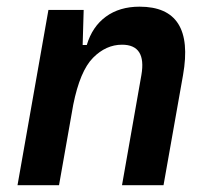

<svg xmlns="http://www.w3.org/2000/svg" viewBox="-20 -547 626 567"><path d="M31.7 0 123 -517.6H227.1L224.1 -414.1H236.3Q252.4 -468.3 292.7 -497.8Q333 -527.3 392.1 -527.3Q556.2 -527.3 520.5 -325.2L462.9 0H340.3L397.5 -325.2Q413.1 -415 340.3 -415Q293 -415 254.6 -376.2Q216.3 -337.4 196.3 -237.8L154.3 0Z"/></svg>

Font: Cascadia Mono NF SemiBold
Style: Italic
Weight: 600
Italic angle: -10°
Monospace: yes
Designer: Aaron Bell
Foundry: Saja Typeworks
Version: Version 2404.023; ttfautohint (v1.8.4)